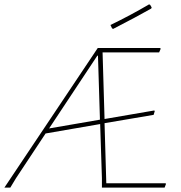

<svg xmlns="http://www.w3.org/2000/svg" viewBox="-62 -856 826 876"><path d="M618 -836 623 -834 630 -822 628 -817Q561 -779 454 -724L449 -727L442 -742Q533 -786 618 -836ZM642 -352 644 -349 639 -332 415 -294 423 -20H694L695 -16L689 0H403V-43L395 -290L146 -247L11 -43L-15 0H-42L384 -637H669L671 -633L664 -617H406L415 -313ZM382 -602 162 -270 394 -310 385 -602Z"/></svg>

Font: Alegreya Sans Thin
Style: Italic
Weight: 100
Italic angle: -7°
Designer: Juan Pablo del Peral
Foundry: Huerta Tipografica
Version: Version 2.007